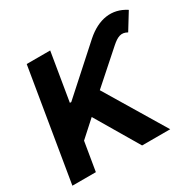

<svg xmlns="http://www.w3.org/2000/svg" viewBox="-158 -913 1110 1089"><g transform="rotate(-30 397.0 -368.0)"><path d="M17.8 0H171.5L202.8 -188.2L307.5 -282.7L474.4 0H658.4L423.3 -391.3L625 -570.3C662.3 -603 690 -615.8 726.6 -594.8L793.7 -703.8C710.9 -757.8 618.3 -744.3 530.9 -666.9L249.6 -414.1H240.4L292.3 -727.3H138.5Z"/></g></svg>

Font: Magic Ui Pro
Style: Bold Italic
Weight: 700
Italic angle: -9.39999°
Designer: Stefan Endress, Andreas Faust
Version: Version 1.000;FEAKit 1.0